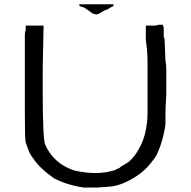

<svg xmlns="http://www.w3.org/2000/svg" viewBox="-20 -840 876 880"><path d="M687.5 -722.7Q699.2 -722.7 707 -726.6H726.6V-722.7L730.5 -714.8V-671.9Q730.5 -668 732.4 -666Q734.4 -664.1 734.4 -660.2L738.3 -562.5Q742.2 -543 742.2 -519.5Q742.2 -496.1 742.2 -464.8V-406.2Q738.3 -351.6 738.3 -316.4Q738.3 -281.2 738.3 -269.5Q726.6 -187.5 695.3 -125Q656.2 -66.4 609.4 -35.2Q539.1 11.7 480.5 15.6L425.8 19.5H363.3Q285.2 7.8 226.6 -23.4Q160.2 -70.3 132.8 -113.3Q117.2 -132.8 111.3 -150.4Q105.5 -168 97.7 -187.5Q93.8 -207 93.8 -328.1V-679.7Q93.8 -695.3 97.7 -699.2V-718.8V-722.7H179.7V-718.8L175.8 -531.2V-418Q175.8 -203.1 187.5 -175.8Q226.6 -89.8 320.3 -58.6Q371.1 -46.9 418 -46.9Q441.4 -46.9 466.8 -50.8Q492.2 -54.7 511.7 -62.5L515.6 -66.4H519.5L527.3 -70.3Q535.2 -78.1 546.9 -84Q558.6 -89.8 574.2 -101.6Q601.6 -128.9 613.3 -152.3Q644.5 -203.1 652.3 -269.5Q656.2 -289.1 656.2 -322.3Q656.2 -355.5 656.2 -398.4V-437.5Q656.2 -500 656.2 -552.7Q656.2 -605.5 648.4 -656.2V-687.5V-707V-718.8V-722.7H668ZM343.8 -812.5V-820.3H500V-812.5L484.4 -804.7L472.7 -796.9L460.9 -793L433.6 -777.3L421.9 -773.4L406.2 -777.3L367.2 -804.7Z"/></svg>

Font: 和音 by 宁静之雨，公众号njzyshare
Style: Regular
Weight: 400
Designer: Steve Matteson
Foundry: Ascender Corporation
Version: Version 6.00;June 8, 2018;FontCreator 11.0.0.2388 32-bit